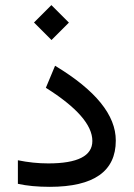

<svg xmlns="http://www.w3.org/2000/svg" viewBox="-20 -725 519 744"><path d="M49.3 -104V-12.7C84.1 -4.9 125.5 -1 173.3 -1C343.6 -1.3 428.7 -61 428.7 -180.2C429 -278.8 350.6 -375.5 193.4 -470.2L157.7 -384.8C277.8 -309.2 337.9 -240.6 337.9 -178.7C337.9 -120.8 280.9 -91.8 167 -91.8C127.9 -91.8 88.7 -95.9 49.3 -104ZM111.7 -637.8 179.6 -569.9 247 -637.3 179.1 -705.2Z"/></svg>

Font: Dirooz FD
Style: FD
Weight: 400
Foundry: DejaVu fonts team - Redesigned by Saber Rastikerdar
Version: Version 0.2.1